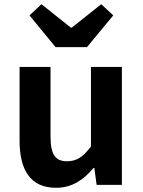

<svg xmlns="http://www.w3.org/2000/svg" viewBox="-20 -878 677 912"><path d="M246 14C322 14 376 -23 424 -80H428L439 0H559V-560H412V-182C374 -132 344 -112 298 -112C244 -112 220 -143 220 -229V-560H73V-210C73 -70 125 14 246 14ZM244 -654H393L518 -805L461 -858L321 -747H316L177 -858L120 -805Z"/></svg>

Font: Source Han Sans JP
Style: Bold
Weight: 700
Designer: Ryoko NISHIZUKA 西塚涼子 (kana, bopomofo & ideographs); Paul D. Hunt (Latin, Greek & Cyrillic); Sandoll Communications 산돌커뮤니
Foundry: Adobe
Version: Version 2.002;hotconv 1.0.116;makeotfexe 2.5.65601